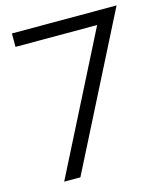

<svg xmlns="http://www.w3.org/2000/svg" viewBox="-107 -790 737 870"><g transform="rotate(-15 261.0 -355.0)"><path d="M86 0 414 -647H31V-710H522L162 0Z"/></g></svg>

Font: Raleway
Style: Regular
Weight: 400
Designer: Matt McInerney, Pablo Impallari, Rodrigo Fuenzalida
Foundry: Matt McInerney, Pablo Impallari, Rodrigo Fuenzalida
Version: Version 1.000;PS 001.001;hotconv 1.0.56; ttfautohint (v1.5)